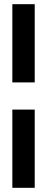

<svg xmlns="http://www.w3.org/2000/svg" viewBox="-20 -780 225 918"><path d="M146 -256V118H39V-256ZM146 -760V-386H39V-760Z"/></svg>

Font: Ranchers
Style: Regular
Weight: 400
Designer: Pablo Impallari, Brenda Gallo
Foundry: Pablo Impallari, Brenda Gallo
Version: Version 1.000; ttfautohint (v0.8) -G 200 -r 50